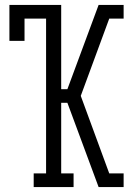

<svg xmlns="http://www.w3.org/2000/svg" viewBox="-20 -755 540 775"><path d="M116 0V-55H166V-680H79V-590H18V-735H227V-395H252L378 -735H479V-680H421L306 -368L421 -55H479V0H378L252 -340H227V-55H277V0Z"/></svg>

Font: Iosevka Curly Slab Light
Style: Regular
Weight: 300
Monospace: yes
Designer: Belleve Invis
Foundry: Belleve Invis
Version: Version 22.1.2; ttfautohint (v1.8.4)